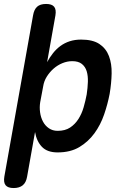

<svg xmlns="http://www.w3.org/2000/svg" viewBox="-48 -760 668 970"><path d="M119 -682Q124 -712 139.5 -726Q155 -740 185 -740Q214 -740 225.5 -726Q237 -712 232 -682L190 -446Q203 -470 219.5 -491Q236 -512 257 -527.5Q278 -543 304 -551.5Q330 -560 362 -560Q421 -560 454.5 -537.5Q488 -515 502.5 -476.5Q517 -438 516 -389Q515 -340 506 -286Q496 -234 478 -181.5Q460 -129 429 -86.5Q398 -44 353 -17Q308 10 243 10Q191 10 164 -18Q137 -46 129 -93L89 132Q84 162 67 176Q50 190 21 190Q-8 190 -19.5 176Q-31 162 -26 132ZM317 -451Q292 -451 267.5 -441Q243 -431 223 -413.5Q203 -396 188.5 -373Q174 -350 170 -323L155 -243Q151 -218 154.5 -192.5Q158 -167 169 -146Q180 -125 199 -112Q218 -99 243 -99Q281 -99 306 -115.5Q331 -132 348 -158.5Q365 -185 374.5 -218Q384 -251 390 -283Q395 -316 396 -346.5Q397 -377 390 -400Q383 -423 365.5 -437Q348 -451 317 -451Z"/></svg>

Font: Maple Mono SemiBold
Style: Italic
Weight: 600
Italic angle: -10°
Monospace: yes
Designer: subframe7536
Version: Version 7.000